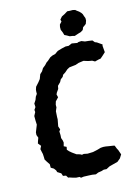

<svg xmlns="http://www.w3.org/2000/svg" viewBox="-128 -921 732 1007"><g transform="rotate(-15 237.5 -417.5)"><path d="M264 15 245 12 226 11 199 10 184 12 178 6 159 5 144 1 126 -5 119 -6 111 -19 95 -22 90 -37 71 -49 68 -59 59 -71 44 -80V-99L33 -115L24 -130V-140L23 -160L20 -173L17 -188L25 -204L12 -220L16 -233L22 -249L16 -265L17 -279L32 -317L31 -340V-364L41 -383L40 -395L49 -408L48 -427L59 -444L65 -460L74 -473V-484L75 -495L80 -510L98 -530L109 -544L118 -568L131 -580L140 -595L155 -607L166 -619L175 -625L192 -640L205 -646L221 -650L238 -662L262 -669L284 -674L300 -673L319 -681L348 -676L355 -679L371 -680L389 -673L408 -671L428 -668L438 -656L448 -652L474 -634L472 -627L474 -603L475 -592L460 -578L445 -565L433 -563L413 -558L399 -566L386 -568L374 -571L355 -577L327 -573L310 -567L275 -563L262 -556L247 -543L233 -534L228 -524L215 -514L208 -501L192 -485L189 -469L177 -452L173 -443L177 -427L160 -409L155 -392V-378L147 -359L145 -327V-316L138 -279L144 -261L137 -252L138 -232L137 -216L142 -202L144 -190L139 -171L153 -164L150 -149L159 -139L172 -128L193 -113L211 -108L220 -103L230 -105L250 -101L280 -102L307 -108L324 -113L338 -114L351 -113L369 -110L389 -107L398 -105L405 -87L410 -78L419 -52L407 -33L390 -19L363 -12L344 -7L325 3L310 2L297 6L278 9ZM345 -715 333 -718 319 -720 305 -728 293 -734 289 -748 282 -765V-780L285 -793L297 -806L294 -817L306 -831L322 -839L340 -850L354 -849H369L382 -846L389 -840L400 -832L409 -823L415 -814L418 -804L423 -791V-778L417 -761L408 -754L399 -748L393 -734L380 -726L366 -722Z"/></g></svg>

Font: Winky Rough Medium
Style: Italic
Weight: 500
Italic angle: -8.97852°
Designer: Simon Atzbach
Foundry: typofactur
Version: Version 1.206; ttfautohint (v1.8.4.7-5d5b)